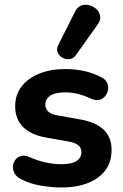

<svg xmlns="http://www.w3.org/2000/svg" viewBox="-20 -799 531 829"><path d="M245.8 10.5Q202 10.5 155.1 2.4Q108.2 -5.8 70.5 -25.5Q51 -35.5 42.9 -50.5Q34.8 -65.5 35.9 -81.1Q37 -96.8 46.2 -108.9Q55.5 -121 70.6 -125.4Q85.8 -129.8 104.2 -121.8Q144.8 -104.2 179.2 -97.1Q213.8 -90 246.5 -90Q290.2 -90 310.9 -104.2Q331.5 -118.5 331.5 -141.5Q331.5 -161.5 317.9 -172.1Q304.2 -182.8 278 -187.5L173.8 -206.2Q111.8 -217.8 78.6 -251.8Q45.5 -285.8 45.5 -340Q45.5 -389.5 73.1 -425.5Q100.8 -461.5 149.6 -481.1Q198.5 -500.8 261.8 -500.8Q306.2 -500.8 344.1 -492.2Q382 -483.8 417.8 -465.2Q435.2 -456.8 442.1 -442.2Q449 -427.8 446.4 -412.1Q443.8 -396.5 434.1 -384.1Q424.5 -371.8 409.2 -368Q394 -364.2 374.5 -372.5Q342.8 -387.2 315.4 -393.8Q288 -400.2 263.5 -400.2Q217.5 -400.2 196.6 -385.6Q175.8 -371 175.8 -347.2Q175.8 -329.8 187.9 -317.8Q200 -305.8 225 -301.5L329.2 -282.8Q394 -271.2 427.9 -238.8Q461.8 -206.2 461.8 -151Q461.8 -75 402.8 -32.2Q343.8 10.5 245.8 10.5ZM308.2 -561.8Q296.8 -546 280.6 -543.9Q264.5 -541.8 249.9 -549.8Q235.2 -557.8 229 -572.5Q222.8 -587.2 231.8 -605.5L303.8 -748Q313.8 -769 330.8 -775.1Q347.8 -781.2 365.6 -776.5Q383.5 -771.8 396.5 -759.2Q409.5 -746.8 412.4 -729.4Q415.2 -712 402.2 -694Z"/></svg>

Font: Nunito ExtraLight
Style: Regular
Weight: 200
Designer: Vernon Adams
Foundry: Vernon Adams
Version: Version 3.602;April 4, 2023;FontCreator 14.0.0.2856 64-bit